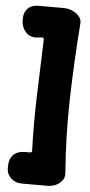

<svg xmlns="http://www.w3.org/2000/svg" viewBox="-61 -832 470 998"><g transform="rotate(5 173.5 -333.0)"><path d="M227 131H93Q58 131 35.5 109.5Q13 88 13 58V49Q13 9 34.5 -12.5Q56 -34 96 -34H121Q131 -34 131 -44Q126 -192 131 -335Q136 -478 141 -625Q141 -635 130 -635L102 -632Q67 -630 45 -655Q23 -680 23 -715V-724Q23 -757 43 -777Q63 -797 96 -797H230Q253 -797 275 -787.5Q297 -778 311.5 -761Q326 -744 323 -721Q308 -526 303 -333Q298 -140 313 55Q316 77 303.5 94.5Q291 112 270.5 121.5Q250 131 227 131Z"/></g></svg>

Font: Winky Sans ExtraBold
Style: Regular
Weight: 800
Designer: Simon Atzbach
Foundry: typofactur
Version: Version 1.205